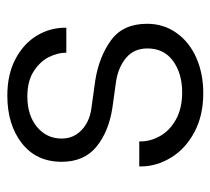

<svg xmlns="http://www.w3.org/2000/svg" viewBox="-46 -536 588 537"><g transform="rotate(-90 248.5 -268.0)"><path d="M121 -173V-169Q121 -141 136.5 -114Q152 -87 183 -70Q214 -53 258 -53Q311 -53 346 -78.5Q381 -104 381 -150Q381 -188 354.5 -210Q328 -232 288 -238L216 -248Q149 -258 106.5 -292.5Q64 -327 64 -390Q64 -461 116 -501.5Q168 -542 249 -542Q308 -542 351 -519.5Q394 -497 416.5 -460Q439 -423 439 -380V-377H369V-379Q369 -401 357 -425.5Q345 -450 317.5 -468Q290 -486 247 -486Q194 -486 161.5 -459Q129 -432 129 -390Q129 -357 152.5 -334.5Q176 -312 213 -307L292 -296Q359 -285 404.5 -251.5Q450 -218 450 -151Q450 -105 424.5 -69Q399 -33 355 -13.5Q311 6 256 6Q193 6 146.5 -19Q100 -44 75.5 -84.5Q51 -125 51 -169V-173Z"/></g></svg>

Font: Lopes Sans Light
Style: Regular
Weight: 300
Designer: Gabriel Lam, Diego Maldonado
Foundry: TypeRant, Foresti Design
Version: Version 4.000